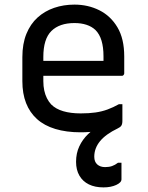

<svg xmlns="http://www.w3.org/2000/svg" viewBox="-20 -563 640 833"><path d="M310 139Q310 102 324 72Q338 42 362.5 18.5Q387 -5 418 -21.5Q449 -38 481 -48Q488 -50 493.5 -48.5Q499 -47 503.5 -44.5Q508 -42 511 -39Q511 -25 506.5 -18Q502 -11 491 -6Q439 19 414 49.5Q389 80 389 117Q389 139 402 150.5Q415 162 436 162Q453 162 466 157.5Q479 153 492 143H507Q507 149 507 159Q507 169 507 182.5Q507 196 507 215Q507 229 484 239.5Q461 250 429 250Q392 250 365.5 237Q339 224 324.5 199Q310 174 310 139ZM303 -543Q362 -543 411 -518.5Q460 -494 489.5 -444.5Q519 -395 519 -318V-245Q519 -242 517.5 -239.5Q516 -237 514 -235.5Q512 -234 508 -234H249Q232 -234 215 -234Q198 -234 182 -234H152L139 -299H429Q429 -304 429 -309Q429 -314 429 -319Q429 -358 420.5 -386.5Q412 -415 394 -433Q378 -448 355 -455.5Q332 -463 303 -463Q238 -463 203 -428.5Q168 -394 168 -316V-211Q168 -189 172 -170.5Q176 -152 183.5 -137Q191 -122 202 -110Q222 -90 254.5 -80.5Q287 -71 330 -71Q366 -71 394 -75Q422 -79 446.5 -88Q471 -97 496 -111H511Q511 -93 511 -75Q511 -57 511 -40Q511 -38 510 -36Q509 -34 507 -32Q495 -20 468 -10Q441 0 405 5.5Q369 11 329 11Q268 11 220 -3.5Q172 -18 140.5 -46.5Q109 -75 93 -116Q77 -157 77 -211V-315Q77 -373 94.5 -416Q112 -459 143 -487Q174 -515 215 -529Q256 -543 303 -543Z"/></svg>

Font: Rec Mono Linear
Style: Regular
Weight: 400
Monospace: yes
Version: Version 1.085; ttfautohint (v1.8.4.7-5d5b)